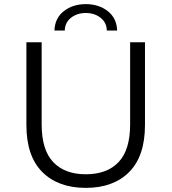

<svg xmlns="http://www.w3.org/2000/svg" viewBox="-20 -905 832 931"><path d="M396 6Q262 6 185 -71Q108 -148 108 -299V-700H182V-302Q182 -178 238 -119Q294 -60 396 -60Q499 -60 555 -119Q611 -178 611 -302V-700H683V-299Q683 -148 606.5 -71Q530 6 396 6ZM244 -757Q246 -817 289.5 -851Q333 -885 396 -885Q459 -885 502.5 -851Q546 -817 548 -757H498Q497 -796 467.5 -819Q438 -842 396 -842Q354 -842 324.5 -819Q295 -796 294 -757Z"/></svg>

Font: Montserrat
Style: Regular
Weight: 400
Designer: Julieta Ulanovsky
Foundry: Julieta Ulanovsky
Version: Version 9.000; ttfautohint (v1.8.4.7-5d5b)